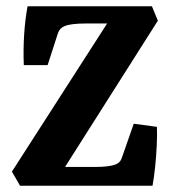

<svg xmlns="http://www.w3.org/2000/svg" viewBox="-20 -593 559 613"><path d="M44 0 18 -45 331 -532 348 -518H253Q231 -518 214 -516Q197 -514 187 -510Q171 -504 165 -487L132 -385H56Q54 -432 57 -481Q60 -530 68 -573H465L484 -527L175 -40L150 -60H283Q306 -60 322.5 -62Q339 -64 349 -68Q365 -74 370 -92L407 -198L481 -188Q482 -163 480.5 -129.5Q479 -96 475.5 -62Q472 -28 467 0Z"/></svg>

Font: Yrsa
Style: Bold
Weight: 700
Version: Version 2.004